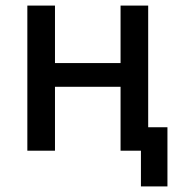

<svg xmlns="http://www.w3.org/2000/svg" viewBox="-20 -540 646 688"><path d="M485 128H580V-84H511V-520H412V-314H177V-520H78V0H177V-229H412V0H485Z"/></svg>

Font: Fixel Text Medium
Style: Regular
Weight: 500
Width: 4
Designer: AlfaBravo + MacPaw
Foundry: Kyrylo Tkachov, Marchela Mozhyna, Serhii Makarenko, Maria Weinstein, Zakhar Kryvoshyya
Version: Version 1.211